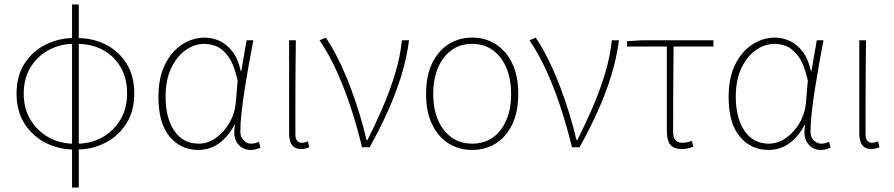

<svg xmlns="http://www.w3.org/2000/svg" viewBox="-20 -658 3994 858"><path d="M302 180V-638H332V180ZM308 10Q244 10 185.5 -19Q127 -48 90.5 -104Q54 -160 54 -240Q54 -320 90.5 -375.5Q127 -431 185.5 -459.5Q244 -488 308 -488V-462Q250 -462 199 -435Q148 -408 117 -358Q86 -308 86 -240Q86 -172 117 -121.5Q148 -71 199 -43.5Q250 -16 308 -16ZM326 10V-16Q385 -16 435.5 -43.5Q486 -71 517 -121.5Q548 -172 548 -240Q548 -308 519 -358Q490 -408 439.5 -435Q389 -462 326 -462V-488Q394 -488 451.5 -459.5Q509 -431 544.5 -375.5Q580 -320 580 -240Q580 -160 543.5 -104Q507 -48 449 -19Q391 10 326 10Z M866 12Q788 12 738 -47.5Q688 -107 688 -225Q688 -310 717 -369Q746 -428 793.5 -459Q841 -490 896 -490Q928 -490 960.5 -475.5Q993 -461 1018.5 -428Q1044 -395 1056 -340H1058L1082 -478H1112Q1102 -426 1092 -370Q1082 -314 1073.5 -259.5Q1065 -205 1059.5 -156.5Q1054 -108 1054 -70Q1054 -46 1068.5 -31Q1083 -16 1102 -16Q1111 -16 1120.5 -18.5Q1130 -21 1137 -24L1144 2Q1137 5 1126 8.5Q1115 12 1100 12Q1064 12 1042 -16.5Q1020 -45 1030 -100H1028Q967 12 866 12ZM868 -16Q908 -16 944.5 -41.5Q981 -67 1005.5 -109.5Q1030 -152 1034 -202L1042 -298Q1026 -370 1000.5 -405Q975 -440 947 -451Q919 -462 894 -462Q849 -462 809.5 -434Q770 -406 745 -353.5Q720 -301 720 -225Q720 -131 759 -73.5Q798 -16 868 -16Z M1326 8Q1309 8 1297 1Q1285 -6 1278.5 -21.5Q1272 -37 1272 -62V-478H1302Q1301 -406 1300.5 -336Q1300 -266 1300 -196.5Q1300 -127 1300 -56Q1300 -38 1308 -29Q1316 -20 1328 -20Q1335 -20 1341 -21.5Q1347 -23 1356 -26L1362 0Q1355 3 1346 5.5Q1337 8 1326 8Z M1598 0Q1577 -87 1549 -173Q1521 -259 1486 -337Q1451 -415 1408 -478L1436 -490Q1465 -447 1492.5 -391.5Q1520 -336 1543.5 -274.5Q1567 -213 1586 -151Q1605 -89 1618 -32H1622Q1656 -99 1689 -175Q1722 -251 1745.5 -328.5Q1769 -406 1776 -478H1808Q1797 -396 1772.5 -317Q1748 -238 1712.5 -159.5Q1677 -81 1632 0Z M2090 12Q2031 12 1984.5 -17Q1938 -46 1911 -102Q1884 -158 1884 -238Q1884 -319 1911 -375Q1938 -431 1984.5 -460.5Q2031 -490 2090 -490Q2149 -490 2195.5 -460.5Q2242 -431 2269 -375Q2296 -319 2296 -238Q2296 -158 2269 -102Q2242 -46 2195.5 -17Q2149 12 2090 12ZM2090 -16Q2170 -16 2217 -77Q2264 -138 2264 -238Q2264 -305 2242.5 -355.5Q2221 -406 2182 -434Q2143 -462 2090 -462Q2037 -462 1998 -434Q1959 -406 1937.5 -355.5Q1916 -305 1916 -238Q1916 -138 1963.5 -77Q2011 -16 2090 -16Z M2536 0Q2515 -87 2487 -173Q2459 -259 2424 -337Q2389 -415 2346 -478L2374 -490Q2403 -447 2430.5 -391.5Q2458 -336 2481.5 -274.5Q2505 -213 2524 -151Q2543 -89 2556 -32H2560Q2594 -99 2627 -175Q2660 -251 2683.5 -328.5Q2707 -406 2714 -478H2746Q2735 -396 2710.5 -317Q2686 -238 2650.5 -159.5Q2615 -81 2570 0Z M3028 8Q3003 8 2988 -0.5Q2973 -9 2966.5 -27.5Q2960 -46 2960 -76V-450H2782V-474L2848 -478H3168V-450H2990Q2989 -354 2988.5 -260Q2988 -166 2988 -70Q2988 -45 2998 -32.5Q3008 -20 3030 -20Q3041 -20 3052 -22.5Q3063 -25 3072 -28L3078 -2Q3071 1 3057 4.5Q3043 8 3028 8Z M3414 12Q3336 12 3286 -47.5Q3236 -107 3236 -225Q3236 -310 3265 -369Q3294 -428 3341.5 -459Q3389 -490 3444 -490Q3476 -490 3508.5 -475.5Q3541 -461 3566.5 -428Q3592 -395 3604 -340H3606L3630 -478H3660Q3650 -426 3640 -370Q3630 -314 3621.5 -259.5Q3613 -205 3607.5 -156.5Q3602 -108 3602 -70Q3602 -46 3616.5 -31Q3631 -16 3650 -16Q3659 -16 3668.5 -18.5Q3678 -21 3685 -24L3692 2Q3685 5 3674 8.5Q3663 12 3648 12Q3612 12 3590 -16.5Q3568 -45 3578 -100H3576Q3515 12 3414 12ZM3416 -16Q3456 -16 3492.5 -41.5Q3529 -67 3553.5 -109.5Q3578 -152 3582 -202L3590 -298Q3574 -370 3548.5 -405Q3523 -440 3495 -451Q3467 -462 3442 -462Q3397 -462 3357.5 -434Q3318 -406 3293 -353.5Q3268 -301 3268 -225Q3268 -131 3307 -73.5Q3346 -16 3416 -16Z M3874 8Q3857 8 3845 1Q3833 -6 3826.5 -21.5Q3820 -37 3820 -62V-478H3850Q3849 -406 3848.5 -336Q3848 -266 3848 -196.5Q3848 -127 3848 -56Q3848 -38 3856 -29Q3864 -20 3876 -20Q3883 -20 3889 -21.5Q3895 -23 3904 -26L3910 0Q3903 3 3894 5.5Q3885 8 3874 8Z"/></svg>

Font: Source Sans 3
Style: Regular
Weight: 200
Designer: Paul D. Hunt
Foundry: Adobe
Version: Version 3.046;hotconv 1.0.118;makeotfexe 2.5.65603